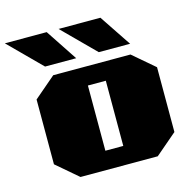

<svg xmlns="http://www.w3.org/2000/svg" viewBox="-148 -845 953 953"><g transform="rotate(-15 328.0 -369.0)"><path d="M122 -575 -41 -738H174L282 -575ZM398 -575 235 -738H450L559 -575ZM150 0 39 -95V-428L150 -523H547L658 -428V-95L547 0ZM303 -94H395V-429H303Z"/></g></svg>

Font: Tomorrow ExtraBold
Style: Regular
Weight: 800
Designer: Tony de Marco, Monica Rizzolli
Foundry: Just in Type
Version: Version 2.002